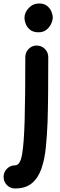

<svg xmlns="http://www.w3.org/2000/svg" viewBox="-92 -796 338 1083"><path d="M115.2 -539.1Q142.1 -539.1 161.1 -520Q180.2 -501 180.2 -474.1Q180.2 -361.8 179.4 -270.8Q178.7 -179.7 176.3 -107.4Q173.3 -31.7 166.5 35.9Q159.7 103.5 141.6 155.5Q123.5 207.5 88.1 237.3Q52.7 267.1 -7.3 267.1Q-34.2 267.1 -53 248Q-71.8 229 -71.8 202.1Q-71.8 175.3 -53 156Q-34.2 136.7 -7.3 136.7Q21.5 136.7 32.2 76.9Q43 17.1 46.9 -112.8Q48.8 -182.6 49.8 -272.2Q50.8 -361.8 50.8 -474.1Q50.8 -501 69.6 -520Q88.4 -539.1 115.2 -539.1ZM45.9 -694.8Q45.9 -725.1 70.1 -750.7Q94.2 -776.4 128.4 -776.4Q156.7 -776.4 173.6 -762.7Q190.4 -749 198 -730.7Q205.6 -712.4 205.6 -698.2Q205.6 -681.6 196.5 -661.9Q187.5 -642.1 169.7 -627.9Q151.9 -613.8 126 -613.8Q95.2 -613.8 77.6 -628.2Q60.1 -642.6 53 -661.6Q45.9 -680.7 45.9 -694.8Z"/></svg>

Font: Mikhak Bold
Style: Regular
Weight: 700
Designer: Amin Abedi
Version: Version 3.3